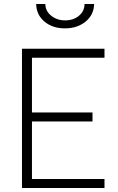

<svg xmlns="http://www.w3.org/2000/svg" viewBox="-20 -941 593 961"><path d="M90 0ZM140 -652V-378H443V-333H140V-45H503V0H90V-697H503V-652ZM161 -921H207Q207 -886 236 -862.5Q265 -839 306 -839Q347 -839 375 -862Q403 -885 403 -921H451Q450 -867 408.5 -833Q367 -799 305 -799Q243 -799 202.5 -833Q162 -867 161 -921Z"/></svg>

Font: Cairo Light
Style: Regular
Weight: 300
Designer: Mohamed Gaber, the designers of Titillium
Foundry: Kief Type Foundry
Version: Version 2.009; ttfautohint (v1.5.33-1714) -l 8 -r 50 -G 200 